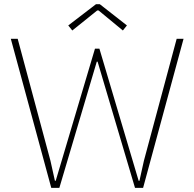

<svg xmlns="http://www.w3.org/2000/svg" viewBox="-20 -907 938 927"><path d="M227.5 0 32.2 -719.7H65.4L223.6 -130.9L245.1 -34.2H249L438.5 -671.9H460L649.4 -34.2H653.3L674.8 -130.9L833 -719.7H866.2L670.9 0H631.8L451.2 -609.4H447.3L266.6 0ZM329.1 -759.8 309.6 -784.2 443.4 -886.7H461.9L592.8 -784.2L573.2 -759.8L456.1 -856.4H449.2Z"/></svg>

Font: Reddit Sans ExtraLight
Style: Regular
Weight: 250
Designer: Stephen Hutchings
Foundry: Reddit
Version: Version 1.014